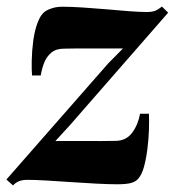

<svg xmlns="http://www.w3.org/2000/svg" viewBox="-42 -548 532 584"><path d="M332 -400.5Q318.5 -400.5 301 -400.5Q283.5 -400.5 263.5 -400.5Q243.5 -400.5 223.5 -400.5Q203.5 -400.5 185.5 -400.5Q167.5 -400.5 153 -400Q128.5 -400 114 -387.8Q99.5 -375.5 92.2 -356.8Q85 -338 82 -318.5H55.5Q54 -334.5 54.5 -363.5Q55 -392.5 59.2 -424.5Q63.5 -456.5 73.5 -482Q83.5 -507.5 100.5 -516.5Q105.5 -519.5 118.2 -523.5Q131 -527.5 148 -527.5Q175 -527.5 209.8 -525.2Q244.5 -523 281 -519.8Q317.5 -516.5 350 -514Q382.5 -511.5 404.5 -511.5Q420.5 -511.5 430 -515.2Q439.5 -519 450.5 -528L469.5 -509.5L170 -166.5L126.5 -119Q145 -119 167.8 -119.2Q190.5 -119.5 215.2 -119.2Q240 -119 264 -119Q288 -119 308.5 -119.5Q341.5 -119.5 359.8 -144Q378 -168.5 384 -202H411Q412 -180.5 411 -152Q410 -123.5 406.2 -94Q402.5 -64.5 396 -40.8Q389.5 -17 378.5 -4.5Q371 4.5 356.8 8.5Q342.5 12.5 315 12.5Q288 12.5 250.2 10.5Q212.5 8.5 173 5.8Q133.5 3 98.5 1Q63.5 -1 42 -1Q26.5 -1 16.2 3Q6 7 -2.5 16L-22.5 -2L287 -355Z"/></svg>

Font: Merriweather 120pt ExtraBold
Style: Italic
Weight: 800
Italic angle: -7.8°
Version: Version 2.101